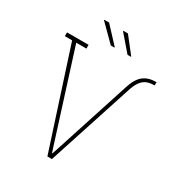

<svg xmlns="http://www.w3.org/2000/svg" viewBox="-204 -1027 1086 1164"><g transform="rotate(30 338.5 -445.0)"><path d="M300.8 0 78.6 -684.6H27.8V-710.9H178.7V-684.6H107.4L302.7 -69.3L314.9 -31.7H317.9L330.6 -69.3L502.4 -599.6Q522.5 -665.5 556.9 -693.1Q591.3 -720.7 644.5 -720.7H648.9L648.4 -697.8H643.6Q617.7 -697.8 595.7 -689.5Q573.7 -681.2 555.9 -657.7Q538.1 -634.3 523.9 -587.9L332.5 0ZM322.3 -774.9H297.4L184.6 -887.2L185.5 -890.1H218.8L323.2 -777.8ZM437 -776.4H413.6L317.9 -887.2L319.3 -890.1H350.6L438 -778.8Z"/></g></svg>

Font: Roboto Slab Thin
Style: Regular
Weight: 100
Designer: Google
Version: Version 2.000; ttfautohint (v1.8.1.43-b0c9)